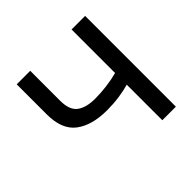

<svg xmlns="http://www.w3.org/2000/svg" viewBox="-178 -907 1088 1088"><g transform="rotate(-45 365.5 -363.5)"><path d="M94.5 -727.3H202.8V-487.2Q202.8 -412.3 241.7 -383.7Q280.5 -355.1 351.6 -355.1Q397 -355.1 445.3 -361.3Q493.6 -367.5 534.1 -378.6V-727.3H642.8V0H534.1V-284.8Q495 -273.8 449.6 -267.4Q404.1 -261 351.6 -261Q232.2 -261 163.2 -313.2Q94.1 -365.4 94.5 -487.2Z"/></g></svg>

Font: Inter Zeller Medium
Style: Regular
Weight: 500
Designer: Rasmus Andersson; Joe Bland
Foundry: zeller
Version: Version 3.015;git-dec3a8cb1